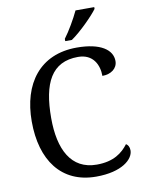

<svg xmlns="http://www.w3.org/2000/svg" viewBox="-100 -1000 814 1080"><g transform="rotate(-10 307.0 -460.5)"><path d="M321 -784V-771H359C412 -807 490 -886 515 -921V-931H408C387 -886 350 -822 321 -784ZM361 10C509 10 576 -52 576 -102C576 -122 568 -134 557 -141C523 -96 473 -56 376 -56C229 -56 168 -179 168 -358C168 -558 225 -671 376 -671C463 -671 493 -604 493 -542C542 -542 580 -569 580 -612C580 -676 514 -724 378 -724C167 -724 57 -574 57 -358C57 -137 162 10 361 10Z"/></g></svg>

Font: Noto Fangsong KSS Rotated
Style: Regular
Weight: 400
Designer: LIU Zhao, ZHANG Congyu, Kushim JIANG
Foundry: Guyu Beijing Co. Ltd.
Version: Version 1.000;November 16, 2022;FontCreator 11.5.0.2427 64-b